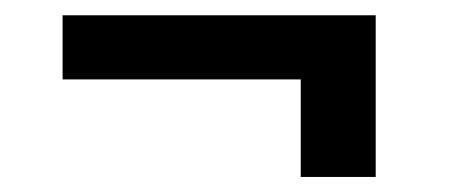

<svg xmlns="http://www.w3.org/2000/svg" viewBox="-20 -413 590 250"><path d="M469.2 -393.1V-309.6V-182.6H371.6V-309.6H61.5V-393.1Z"/></svg>

Font: Heebo ExtraBold
Style: Regular
Weight: 800
Designer: Oded Ezer
Foundry: Meir Sadan
Version: Version 2.001; ttfautohint (v1.5.14-ce02) -l 8 -r 50 -G 200 